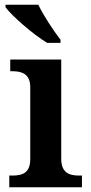

<svg xmlns="http://www.w3.org/2000/svg" viewBox="-20 -786 380 806"><path d="M178 -606H234V-619C205 -657 162 -721 141 -766H3V-756C28 -721 118 -642 178 -606ZM19 0H324V-49H312C270 -49 237 -61 237 -120V-536H23V-487H32C73 -487 107 -475 107 -420V-118C107 -60 74 -49 32 -49H19Z"/></svg>

Font: Noto Serif Lao SemiBold
Style: Regular
Weight: 600
Designer: Monotype Design Team
Foundry: Monotype Imaging Inc.
Version: Version 2.003